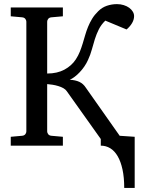

<svg xmlns="http://www.w3.org/2000/svg" viewBox="-20 -707 684 932"><path d="M583 205.1Q583 154.3 574.7 116Q566.4 77.6 551.5 51.8Q536.6 25.9 515.6 12.9Q494.6 0 469.2 0V-32.2L304.2 -264.2Q298.3 -272.9 287.4 -279.1Q276.4 -285.2 262.7 -289.3Q249 -293.5 234.9 -295.7Q220.7 -297.9 209 -298.8V-68.8Q209 -62 214.1 -55.4Q219.2 -48.8 230 -47.9L285.2 -43V0H32.2V-43L86.9 -47.9Q97.7 -48.8 102.8 -55.4Q107.9 -62 107.9 -68.8V-602.1Q107.9 -608.9 102.8 -615.5Q97.7 -622.1 86.9 -623L32.2 -627.9V-670.9H285.2V-627.9L230 -623Q219.2 -622.1 214.1 -615.5Q209 -608.9 209 -602.1V-350.1Q257.8 -350.1 293 -369.1Q328.1 -388.2 348.1 -418.9Q359.9 -437 367.7 -456.5Q375.5 -476.1 381.6 -496.3Q387.7 -516.6 393.6 -536.9Q399.4 -557.1 407.5 -576.9Q415.5 -596.7 427.2 -616Q439 -635.3 457 -652.8Q475.1 -670.9 498.8 -679Q522.5 -687 547.9 -687Q565.4 -687 580.8 -682.1Q596.2 -677.2 607.2 -669.2Q618.2 -661.1 624.5 -650.6Q630.9 -640.1 630.9 -628.9Q630.9 -611.8 621.1 -595Q611.3 -578.1 594.2 -564L491.2 -606.9Q470.7 -586.9 459.5 -564.2Q448.2 -541.5 440.4 -516.8Q432.6 -492.2 425.8 -466.6Q418.9 -440.9 407.2 -416Q399.9 -399.4 389.4 -384.3Q378.9 -369.1 367.2 -356.7Q355.5 -344.2 343 -334.7Q330.6 -325.2 318.8 -319.8Q346.2 -318.4 365.2 -309.6Q384.3 -300.8 397 -280.8L561 -47.9L633.8 -43V205.1Z"/></svg>

Font: Charis SIL
Style: Regular
Weight: 400
Foundry: SIL International
Version: Version 4.112